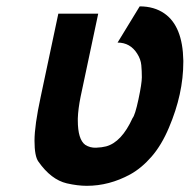

<svg xmlns="http://www.w3.org/2000/svg" viewBox="-20 -567 599 606"><path d="M314.9 -105Q363.8 -118.2 398.4 -194.3Q406.2 -203.1 417 -253.4Q427.7 -303.7 427.7 -323.2Q427.7 -342.8 426 -361.3Q424.3 -379.9 413.1 -397.5Q391.1 -432.6 351.1 -432.6L420.9 -546.9Q466.8 -546.9 499 -524.4Q556.6 -484.4 558.6 -376V-371.6Q558.6 -270.5 513.2 -164.1Q490.2 -109.4 458.7 -73Q427.2 -36.6 391.1 -16.6Q324.7 19.5 253.9 19.5Q225.1 19.5 190.9 11.7Q141.1 0 101.1 -57.1Q88.9 -74.2 88.9 -122.6Q88.9 -170.9 108.4 -261.2L164.1 -523.9H290L234.4 -261.7Q226.6 -223.1 225.6 -193.4V-187Q225.6 -127 249 -109.9Q264.2 -100.1 283.2 -100.8Q302.2 -101.6 314.9 -105Z"/></svg>

Font: Tuffy
Style: BoldItalic
Weight: 700
Italic angle: -12°
Designer: Thatcher Ulrich, Karoly Barta, Michael Everson
Version: Version 001.271